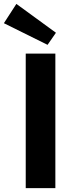

<svg xmlns="http://www.w3.org/2000/svg" viewBox="-62 -965 374 985"><path d="M222 -690V0H70V-690ZM22 -945 225 -797 182 -735 -42 -846Z"/></svg>

Font: Exo 2
Style: Bold
Weight: 700
Designer: Natanael Gama
Foundry: Natanael Gama
Version: Version 2.010